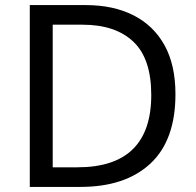

<svg xmlns="http://www.w3.org/2000/svg" viewBox="-20 -734 770 754"><path d="M669 -364Q669 -183 570.5 -91.5Q472 0 296 0H97V-714H317Q425 -714 504 -674Q583 -634 626 -556.5Q669 -479 669 -364ZM574 -361Q574 -504 503.5 -570.5Q433 -637 304 -637H187V-77H284Q574 -77 574 -361Z"/></svg>

Font: Noto Sans Old Italic
Style: Regular
Weight: 400
Designer: Monotype Design Team
Foundry: Monotype Imaging Inc.
Version: Version 2.003; ttfautohint (v1.8.4.7-5d5b)